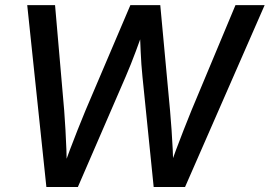

<svg xmlns="http://www.w3.org/2000/svg" viewBox="-20 -748 1079 768"><path d="M165.5 0 88.9 -727.5H200.2L236.8 -305.7Q239.7 -267.1 241.9 -228Q244.1 -189 245.6 -149.7Q247.1 -110.4 247.6 -70.8H231Q245.1 -110.4 260 -149.7Q274.9 -189 290.3 -228Q305.7 -267.1 321.8 -305.7L501.5 -727.5H621.1L660.2 -305.7Q663.6 -267.1 666.3 -228Q668.9 -189 670.9 -149.7Q672.9 -110.4 673.8 -70.8H655.8Q669.9 -110.4 684.6 -149.7Q699.2 -189 714.6 -228Q730 -267.1 745.6 -305.7L921.9 -727.5H1038.6L720.2 0H594.7L549.8 -441.9Q544.9 -489.7 542.7 -541.7Q540.5 -593.8 538.1 -652.8H563.5Q542.5 -594.7 523.2 -542.7Q503.9 -490.7 482.9 -441.9L291.5 0Z"/></svg>

Font: Inter 28pt Medium
Style: Italic
Weight: 500
Italic angle: -9.3988°
Designer: Rasmus Andersson
Foundry: rsms
Version: Version 4.001;git-66647c0bb